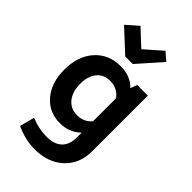

<svg xmlns="http://www.w3.org/2000/svg" viewBox="-291 -845 1165 1165"><g transform="rotate(45 292.0 -262.0)"><path d="M247 -557 106 -688 181 -754 285 -657 395 -754 447 -710 312 -557ZM253 10Q159 10 100.5 -58.5Q42 -127 42 -239Q42 -355 104.5 -425.5Q167 -496 269 -496Q355 -496 405 -443L421 -486H512V-8Q512 99 441.5 164.5Q371 230 255 230Q175 230 94 192L119 97Q186 125 254 125Q319 125 353 92.5Q387 60 387 -2V-43Q332 10 253 10ZM171 -247Q171 -179 204 -138.5Q237 -98 292 -98Q352 -98 387 -141V-338Q351 -388 287 -388Q233 -388 202 -350Q171 -312 171 -247Z"/></g></svg>

Font: Cantarell
Style: Bold
Weight: 700
Designer: Dave Crossland, Nikolaus Waxweiler, Florian Fecher, Jacques Le Bailly, Eben Sorkin, Alexei Vanyashin, Alexios Zavras, Em
Version: Version 0.303